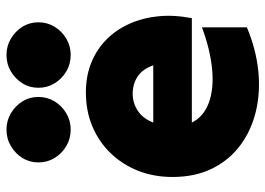

<svg xmlns="http://www.w3.org/2000/svg" viewBox="-136 -688 838 607"><g transform="rotate(-90 283.5 -385.0)"><path d="M500 -24Q500 -24 500 -24Q500 -24 500 -24Q431 5 363 12Q295 19 234.5 4.5Q174 -10 127 -45Q80 -80 53.5 -134Q27 -188 27 -259Q27 -318 46.5 -367.5Q66 -417 102 -454.5Q138 -492 187 -512.5Q236 -533 294 -533Q346 -533 388 -516Q430 -499 461 -468.5Q492 -438 511 -396Q530 -354 535 -304Q540 -254 529 -198Q447 -198 364 -198Q281 -198 199 -198Q218 -160 262.5 -144Q307 -128 368.5 -134Q430 -140 500 -166Q500 -131 500 -95Q500 -59 500 -24ZM290 -385Q290 -385 290 -385Q290 -385 290 -385Q261 -385 236.5 -369Q212 -353 199 -320Q244 -320 289.5 -320Q335 -320 380 -320Q368 -354 344.5 -369.5Q321 -385 290 -385ZM177 -581Q177 -581 177 -581Q177 -581 177 -581Q148 -581 124.5 -595Q101 -609 87 -632Q73 -655 73 -683Q73 -711 87 -733.5Q101 -756 124.5 -770Q148 -784 177 -784Q205 -784 228.5 -770Q252 -756 266 -733.5Q280 -711 280 -683Q280 -655 266 -632Q252 -609 228.5 -595Q205 -581 177 -581ZM413 -581Q413 -581 413 -581Q413 -581 413 -581Q384 -581 360.5 -595Q337 -609 323 -632Q309 -655 309 -683Q309 -711 323 -733.5Q337 -756 360.5 -770Q384 -784 413 -784Q441 -784 464.5 -770Q488 -756 502 -733.5Q516 -711 516 -683Q516 -655 502 -632Q488 -609 464.5 -595Q441 -581 413 -581Z"/></g></svg>

Font: Tilt Warp
Style: Regular
Weight: 400
Designer: Andy Clymer
Foundry: Andy Clymer
Version: Version 1.000